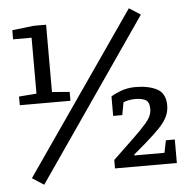

<svg xmlns="http://www.w3.org/2000/svg" viewBox="-52 -742 818 838"><g transform="rotate(-5 356.5 -323.5)"><path d="M32 -311V-349L109 -355V-600H28V-640L123 -651H177V-356L254 -350V-311ZM108 44 57 11 543 -691 593 -659ZM422 0V-37L511 -122Q546 -155 572 -185Q598 -215 598 -244Q598 -276 581.5 -285Q565 -294 536 -294Q520 -294 506 -291Q492 -288 484 -284L474 -229H434V-314Q446 -323 476 -334.5Q506 -346 542 -346Q599 -346 636 -326.5Q673 -307 673 -254Q673 -228 662 -205Q651 -182 627 -157Q603 -132 564 -98L511 -53V-49H643L654 -103H693V0Z"/></g></svg>

Font: Faustina Light
Style: Regular
Weight: 400
Version: Version 1.200